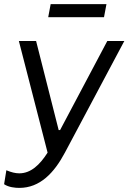

<svg xmlns="http://www.w3.org/2000/svg" viewBox="-38 -720 626 936"><path d="M56 196C157 196 226 123 279 23L568 -520H485L255 -86H248L138 -520H54L194 24C156 84 112 125 56 125C37 125 17 120 -7 110L-18 178C4 193 36 196 56 196ZM197 -636H469L481 -700H209Z"/></svg>

Font: Fixel Display
Style: Italic
Weight: 400
Italic angle: -10°
Designer: AlfaBravo + MacPaw
Foundry: Kyrylo Tkachov, Marchela Mozhyna, Serhii Makarenko, Maria Weinstein, Zakhar Kryvoshyya
Version: Version 1.210;Glyphs 3.2 (3217)